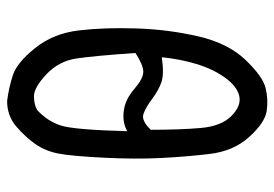

<svg xmlns="http://www.w3.org/2000/svg" viewBox="-136 -646 772 540"><g transform="rotate(90 250.0 -376.0)"><path d="M264 -10Q225 -15 190.5 -26.5Q156 -38 115 -89Q74 -140 65.5 -212Q57 -284 60 -374.5Q63 -465 82.5 -548.5Q102 -632 148.5 -680.5Q195 -729 227.5 -737Q260 -745 292.5 -740Q325 -735 365 -691Q405 -647 413 -579.5Q421 -512 424.5 -441Q428 -370 423.5 -281Q419 -192 412 -155Q405 -118 385.5 -90Q366 -62 336 -36Q306 -10 264 -10ZM290 -95Q321 -124 333 -161Q345 -198 349 -348Q325 -334 292.5 -338Q260 -342 230.5 -367.5Q201 -393 182 -393Q163 -393 129 -371Q137 -255 144.5 -205Q152 -155 189.5 -120Q227 -85 251.5 -85.5Q276 -86 290 -95ZM345 -414Q345 -496 340 -554Q335 -612 306.5 -640.5Q278 -669 250.5 -663Q223 -657 198.5 -623Q174 -589 160 -542.5Q146 -496 141 -445Q188 -452 211 -444Q234 -436 258 -418Q282 -400 300.5 -393.5Q319 -387 345 -414Z"/></g></svg>

Font: Kosefont JP
Style: Regular
Weight: 400
Designer: Nozomi Seto 瀬戸のぞみ
Version: Version 3.00;June 19, 2020